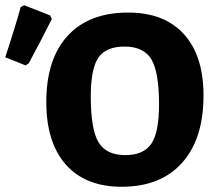

<svg xmlns="http://www.w3.org/2000/svg" viewBox="-48 -703 821 734"><path d="M31 -676 44 -683 144 -644 150 -630Q113 -556 62 -461L50 -453L-28 -484Q11 -602 31 -676ZM442 -655Q580 -655 655 -572.5Q730 -490 730 -338Q730 -172 648 -80.5Q566 11 417 11Q279 11 204 -73.5Q129 -158 129 -313Q129 -477 210.5 -566Q292 -655 442 -655ZM428 -525Q357 -525 328 -482.5Q299 -440 299 -334Q299 -209 328.5 -159.5Q358 -110 431 -110Q501 -110 530.5 -153.5Q560 -197 560 -304Q560 -428 530.5 -476.5Q501 -525 428 -525Z"/></svg>

Font: Alegreya Sans ExtraBold
Style: Regular
Weight: 800
Designer: Juan Pablo del Peral
Foundry: Huerta Tipografica
Version: Version 2.007